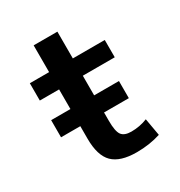

<svg xmlns="http://www.w3.org/2000/svg" viewBox="-166 -806 875 932"><g transform="rotate(-30 271.5 -340.0)"><path d="M49 -237V-333H157V-443H49V-540H157V-690H290V-540H469V-443H290V-333H429V-237H290V-190Q290 -131 305 -110.5Q320 -90 359 -90Q407 -90 449 -107L466 -10Q404 10 332 10Q240 10 198.5 -31Q157 -72 157 -167V-237Z"/></g></svg>

Font: M PLUS 1p
Style: Bold
Weight: 700
Version: Version 1.062